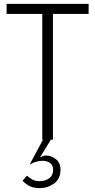

<svg xmlns="http://www.w3.org/2000/svg" viewBox="-20 -720 491 990"><path d="M205 -6H246L186 92Q195 87 201.5 84.5Q208 82 219 82Q244 82 268 100.5Q292 119 292 156Q292 202 259 226Q226 250 185 250Q157 250 137 241.5Q117 233 96 212L119 186Q136 200 149.5 207Q163 214 185 214Q214 214 234 199Q254 184 254 156Q254 132 238.5 120.5Q223 109 199 109Q185 109 166.5 114Q148 119 132 130ZM14 -648V-700H437V-648H253V0H198V-648Z"/></svg>

Font: Jost* Light
Style: Regular
Weight: 300
Version: Version 3.7